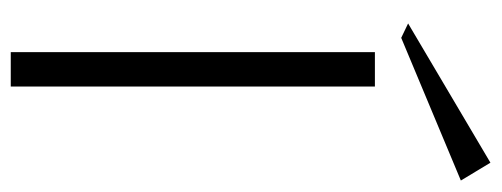

<svg xmlns="http://www.w3.org/2000/svg" viewBox="-300 -608 909 348"><g transform="rotate(90 154.0 -434.5)"><path d="M75 0V-660H137.3V0ZM49.1 -707.7 23 -720.2 275.4 -869.4 307.7 -815.8Z"/></g></svg>

Font: Panamera Thin
Style: Regular
Weight: 100
Designer: Bastien Sozeau
Foundry: NBR — Bastien Sozeau
Version: Version 3.003;gftools[0.9.33]